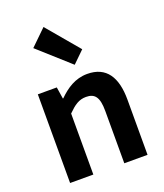

<svg xmlns="http://www.w3.org/2000/svg" viewBox="-164 -1031 970 1139"><g transform="rotate(-20 320.5 -462.0)"><path d="M79.3 0H226V-385.1C267.3 -426 296.6 -447.7 342.1 -447.7C397 -447.7 421.5 -418 421.5 -330.9V0H568.2V-349.1C568.2 -489.8 515.7 -573.5 395.2 -573.5C319.1 -573.5 261.7 -533.9 213.2 -485.9H210.4L199 -559.8H79.3ZM345 -649.7 418.3 -721.2 247.5 -923.7 147.8 -826.6Z"/></g></svg>

Font: Source Han Sans JP VF
Style: Regular
Weight: 250
Designer: Ryoko NISHIZUKA 西塚涼子 (kana, bopomofo & ideographs); Paul D. Hunt (Latin, Greek & Cyrillic); Sandoll Communications 산돌커뮤니
Foundry: Adobe
Version: Version 2.004;hotconv 1.0.118;makeotfexe 2.5.65603